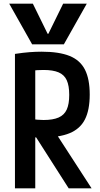

<svg xmlns="http://www.w3.org/2000/svg" viewBox="-20 -1020 540 1040"><path d="M30 -1000H158L238 -837H242L322 -1000H450L326 -780H154ZM61 -728Q107 -735 141 -737.5Q175 -740 205 -740Q300 -740 357 -717Q414 -694 440 -643Q466 -592 466 -508Q466 -424 440 -373Q414 -322 357 -298.5Q300 -275 205 -275Q179 -275 154.5 -277Q130 -279 108 -281L145 -376Q165 -373 183 -371.5Q201 -370 216 -370Q267 -370 297.5 -383.5Q328 -397 341.5 -426.5Q355 -456 355 -506Q355 -556 341.5 -585.5Q328 -615 297.5 -628Q267 -641 216 -641Q200 -641 182.5 -640Q165 -639 143 -635L171 -668V0H61ZM352 0 145 -324H266L476 0Z"/></svg>

Font: M PLUS Code Latin Medium
Style: Regular
Weight: 500
Designer: Coji Morishita
Foundry: UNDERFOREST DESIGN
Version: Version 1.002; ttfautohint (v1.8.3)